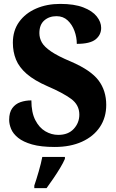

<svg xmlns="http://www.w3.org/2000/svg" viewBox="-20 -744 596 985"><path d="M261 10Q190 10 144.5 -3Q99 -16 73 -37Q47 -58 37 -82.5Q27 -107 27 -129Q27 -167 43 -189Q59 -211 85 -220Q111 -229 141 -229Q141 -167 161 -128Q181 -89 212.5 -70.5Q244 -52 279 -52Q330 -52 358.5 -83Q387 -114 387 -156Q387 -206 344.5 -237Q302 -268 225 -301Q156 -331 117 -365Q78 -399 62 -438.5Q46 -478 46 -525Q46 -587 78 -631.5Q110 -676 165 -700Q220 -724 289 -724Q361 -724 407.5 -706Q454 -688 476.5 -659.5Q499 -631 499 -601Q499 -565 470.5 -542Q442 -519 374 -519Q374 -553 362 -585.5Q350 -618 327 -639.5Q304 -661 270 -661Q232 -661 207 -639Q182 -617 182 -574Q182 -549 194.5 -526.5Q207 -504 242 -480Q277 -456 344 -428Q446 -384 485.5 -331.5Q525 -279 525 -206Q525 -141 492.5 -92.5Q460 -44 400.5 -17Q341 10 261 10ZM156 208Q166 179 178.5 136Q191 93 197 61H313V71Q304 92 288 118.5Q272 145 253.5 172Q235 199 219 221H156Z"/></svg>

Font: Noto Serif Ethiopic SemiCondensed ExtraBold
Style: Regular
Weight: 800
Width: 4
Designer: Monotype Design Team
Foundry: Monotype Imaging Inc.
Version: Version 2.102; ttfautohint (v1.8.4.7-5d5b)